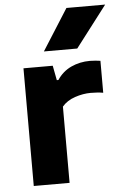

<svg xmlns="http://www.w3.org/2000/svg" viewBox="-56 -848 579 889"><g transform="rotate(-5 233.5 -404.0)"><path d="M64.5 0V-547H200.5L213.5 -479H221Q246 -517 286.2 -535.8Q326.5 -554.5 374 -554.5Q387.5 -554.5 399.8 -553.2Q412 -552 422.5 -550.5V-402Q409 -404.5 393.8 -405.5Q378.5 -406.5 364.5 -406.5Q329 -406.5 291.2 -393.8Q253.5 -381 231 -354.5V0ZM165.5 -616.5 287 -808H467L320.5 -616.5Z"/></g></svg>

Font: Encode Sans SmExp
Style: Bold
Weight: 700
Width: 6
Designer: Multiple Designers
Foundry: Impallari Type
Version: Version 3.002; ttfautohint (v1.8.3) -l 8 -r 50 -G 200 -x 14 